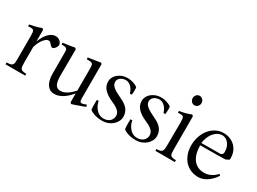

<svg xmlns="http://www.w3.org/2000/svg" viewBox="-39 -1261 2492 1862"><g transform="rotate(30 1207.0 -330.5)"><path d="M169.4 -105Q169.4 -79.6 171.4 -63.7Q173.3 -47.9 179.2 -39.1Q185.1 -30.3 196 -26.6Q207 -22.9 225.6 -21.5L240.7 -21V0H21V-21L36.1 -21.5Q56.2 -22.9 67.9 -26.6Q79.6 -30.3 85.9 -39.1Q92.3 -47.9 94 -63.5Q95.7 -79.1 95.7 -104.5V-357.4Q95.7 -382.8 94 -397.7Q92.3 -412.6 86.4 -420.2Q80.6 -427.7 69.3 -429.4Q58.1 -431.2 39.1 -429.7L25.9 -428.7V-449.2Q58.1 -454.6 89.8 -462.4Q121.6 -470.2 155.3 -483.9L161.6 -477.1L169.4 -469.2V-345.7H171.4Q182.6 -375 197 -399.7Q211.4 -424.3 228.5 -442.1Q245.6 -460 265.1 -470.2Q284.7 -480.5 306.2 -480.5Q323.2 -480.5 336.4 -474.9Q349.6 -469.2 358.9 -460.4Q368.2 -451.7 373 -441.4Q377.9 -431.2 377.9 -421.9Q377.9 -413.6 373.8 -403.6Q369.6 -393.6 363 -385Q356.4 -376.5 348.6 -370.8Q340.8 -365.2 333.5 -365.2Q326.7 -365.2 320.1 -369.9Q313.5 -374.5 306.2 -382.8Q297.9 -392.6 289.8 -400.9Q281.7 -409.2 269 -409.2Q251.5 -409.2 235.1 -395Q218.8 -380.9 205.6 -360.8Q192.4 -340.8 183.1 -318.8Q173.8 -296.9 169.4 -280.8Z M678.2 -456.5Q687 -457.5 705.1 -460.2Q723.1 -462.9 743.4 -466.1Q763.7 -469.2 783 -472.4Q802.2 -475.6 814 -477.5Q816.4 -476.6 821 -472.7Q825.7 -468.8 826.7 -467.8V-100.1V-83Q826.7 -67.4 828.9 -57.6Q831.1 -47.9 837.9 -43.9Q844.7 -40 856.9 -42Q869.1 -43.9 888.7 -51.8Q891.1 -52.7 894.3 -54Q897.5 -55.2 899.9 -56.2L905.8 -34.7Q901.9 -32.7 890.9 -28.3Q879.9 -23.9 865.5 -18.8Q851.1 -13.7 835.2 -8.1Q819.3 -2.4 804.9 2.7Q790.5 7.8 779.5 11.2Q768.6 14.6 764.2 15.6L751.5 3.4V-94.7Q734.4 -75.2 714.6 -55.7Q694.8 -36.1 672.4 -21Q649.9 -5.9 624.8 3.7Q599.6 13.2 571.8 13.2Q547.9 13.2 527.6 3.4Q507.3 -6.3 492.7 -26.6Q478 -46.9 469.7 -78.1Q461.4 -109.4 461.4 -152.3V-385.3Q461.4 -401.9 459.5 -411.9Q457.5 -421.9 452.1 -427.5Q446.8 -433.1 437 -435.5Q427.2 -438 411.1 -438.5Q408.2 -438 403.3 -438Q398.4 -438 395.5 -438V-458.5Q408.7 -460 426.3 -462.2Q443.8 -464.4 461.9 -467Q480 -469.7 496.6 -472.7Q513.2 -475.6 524.9 -478Q525.9 -477.5 527.6 -475.8Q529.3 -474.1 531.5 -472.2Q533.7 -470.2 535.6 -468.5Q537.6 -466.8 538.1 -466.3Q538.1 -465.3 538.1 -453.6Q538.1 -441.9 537.8 -423.3Q537.6 -404.8 537.6 -380.6Q537.6 -356.4 537.4 -331.1Q537.1 -305.7 537.1 -280Q537.1 -254.4 536.9 -232.9Q536.6 -211.4 536.6 -195.3Q536.6 -179.2 536.6 -172.4Q536.6 -132.8 541.7 -107.7Q546.9 -82.5 556.6 -68.1Q566.4 -53.7 580.3 -48.1Q594.2 -42.5 611.8 -42.5Q631.8 -42.5 651.6 -50.5Q671.4 -58.6 689.2 -71Q707 -83.5 722.9 -98.6Q738.8 -113.8 751.5 -127.4V-378.9Q751.5 -397.5 749.3 -408.9Q747.1 -420.4 740.7 -426.5Q734.4 -432.6 723.1 -434.6Q711.9 -436.5 694.3 -436.5Q691.9 -436.5 686.8 -436.3Q681.6 -436 678.2 -436Z M1207 -356.9Q1206.1 -361.8 1203.6 -369.9Q1201.2 -377.9 1198.2 -381.8Q1193.4 -394.5 1184.6 -406.7Q1175.8 -418.9 1164.3 -429Q1152.8 -439 1139.4 -445.1Q1126 -451.2 1111.3 -451.2Q1091.8 -451.2 1075.9 -445.6Q1060.1 -439.9 1049.1 -430.9Q1038.1 -421.9 1032.2 -410.2Q1026.4 -398.4 1026.4 -386.2Q1026.4 -370.6 1032.7 -357.2Q1039.1 -343.8 1054.2 -330.6Q1069.3 -317.4 1094.2 -303.2Q1119.1 -289.1 1156.7 -271.5Q1215.3 -245.1 1241 -209Q1266.6 -172.9 1265.6 -127.9Q1264.6 -99.6 1251.2 -75Q1237.8 -50.3 1215.8 -32.2Q1193.8 -14.2 1165.3 -3.9Q1136.7 6.3 1106 6.3Q1078.1 6.3 1054.9 2.4Q1031.7 -1.5 1013.9 -7.6Q996.1 -13.7 983.6 -20.5Q971.2 -27.3 963.9 -33.2Q961.4 -43.5 960.7 -62Q960 -80.6 960 -99.1Q960 -110.4 960.2 -121.6Q960.4 -132.8 960.9 -144.5H981.9Q982.4 -137.2 984.4 -127.9Q986.3 -118.7 988.8 -114.3Q1004.9 -71.8 1034.7 -45.4Q1064.5 -19 1106 -19Q1128.4 -19 1146 -25.9Q1163.6 -32.7 1175.5 -44.2Q1187.5 -55.7 1193.8 -70.8Q1200.2 -85.9 1200.2 -102.1Q1200.2 -116.2 1195.3 -128.9Q1190.4 -141.6 1179 -153.8Q1167.5 -166 1148.4 -178Q1129.4 -189.9 1100.6 -202.1Q1035.2 -230.5 1000.2 -267.3Q965.3 -304.2 965.3 -355.5Q965.3 -375.5 974.9 -396.7Q984.4 -418 1003.7 -436Q1022.9 -454.1 1052.2 -465.6Q1081.5 -477.1 1120.6 -477.1Q1133.8 -477.1 1148.9 -474.4Q1164.1 -471.7 1179 -467Q1193.8 -462.4 1207.3 -455.6Q1220.7 -448.7 1230 -439.9Q1231.9 -429.2 1231.9 -415Q1231.9 -400.9 1231 -387.7Q1230.5 -380.4 1230 -372.8Q1229.5 -365.2 1228.5 -356.9Z M1583 -356.9Q1582 -361.8 1579.6 -369.9Q1577.1 -377.9 1574.2 -381.8Q1569.3 -394.5 1560.5 -406.7Q1551.8 -418.9 1540.3 -429Q1528.8 -439 1515.4 -445.1Q1502 -451.2 1487.3 -451.2Q1467.8 -451.2 1451.9 -445.6Q1436 -439.9 1425 -430.9Q1414.1 -421.9 1408.2 -410.2Q1402.3 -398.4 1402.3 -386.2Q1402.3 -370.6 1408.7 -357.2Q1415 -343.8 1430.2 -330.6Q1445.3 -317.4 1470.2 -303.2Q1495.1 -289.1 1532.7 -271.5Q1591.3 -245.1 1616.9 -209Q1642.6 -172.9 1641.6 -127.9Q1640.6 -99.6 1627.2 -75Q1613.8 -50.3 1591.8 -32.2Q1569.8 -14.2 1541.3 -3.9Q1512.7 6.3 1481.9 6.3Q1454.1 6.3 1430.9 2.4Q1407.7 -1.5 1389.9 -7.6Q1372.1 -13.7 1359.6 -20.5Q1347.2 -27.3 1339.8 -33.2Q1337.4 -43.5 1336.7 -62Q1335.9 -80.6 1335.9 -99.1Q1335.9 -110.4 1336.2 -121.6Q1336.4 -132.8 1336.9 -144.5H1357.9Q1358.4 -137.2 1360.4 -127.9Q1362.3 -118.7 1364.7 -114.3Q1380.9 -71.8 1410.6 -45.4Q1440.4 -19 1481.9 -19Q1504.4 -19 1522 -25.9Q1539.6 -32.7 1551.5 -44.2Q1563.5 -55.7 1569.8 -70.8Q1576.2 -85.9 1576.2 -102.1Q1576.2 -116.2 1571.3 -128.9Q1566.4 -141.6 1554.9 -153.8Q1543.5 -166 1524.4 -178Q1505.4 -189.9 1476.6 -202.1Q1411.1 -230.5 1376.2 -267.3Q1341.3 -304.2 1341.3 -355.5Q1341.3 -375.5 1350.8 -396.7Q1360.4 -418 1379.6 -436Q1398.9 -454.1 1428.2 -465.6Q1457.5 -477.1 1496.6 -477.1Q1509.8 -477.1 1524.9 -474.4Q1540 -471.7 1554.9 -467Q1569.8 -462.4 1583.3 -455.6Q1596.7 -448.7 1606 -439.9Q1607.9 -429.2 1607.9 -415Q1607.9 -400.9 1606.9 -387.7Q1606.4 -380.4 1606 -372.8Q1605.5 -365.2 1604.5 -356.9Z M1855.5 -624.5Q1855.5 -613.8 1851.6 -604Q1847.7 -594.2 1840.8 -586.9Q1834 -579.6 1825 -575.4Q1815.9 -571.3 1805.7 -571.3Q1795.4 -571.3 1786.4 -575.4Q1777.3 -579.6 1770.8 -586.9Q1764.2 -594.2 1760.3 -604Q1756.3 -613.8 1756.3 -624.5Q1756.3 -635.3 1760.3 -644.8Q1764.2 -654.3 1770.8 -661.6Q1777.3 -668.9 1786.4 -673.1Q1795.4 -677.2 1805.7 -677.2Q1815.9 -677.2 1825 -673.1Q1834 -668.9 1840.8 -661.6Q1847.7 -654.3 1851.6 -644.8Q1855.5 -635.3 1855.5 -624.5ZM1846.7 -104Q1846.7 -79.1 1848.1 -63.5Q1849.6 -47.9 1855.2 -39.1Q1860.8 -30.3 1871.1 -26.6Q1881.3 -22.9 1898.9 -21.5L1917 -21V0H1699.2V-21L1717.3 -21.5Q1734.9 -22.9 1745.4 -27.1Q1755.9 -31.2 1761.7 -40.3Q1767.6 -49.3 1769.5 -64.5Q1771.5 -79.6 1771.5 -103.5L1772.9 -360.8Q1772.9 -385.3 1771 -399.4Q1769 -413.6 1763.2 -420.9Q1757.3 -428.2 1746.1 -429.7Q1734.9 -431.2 1716.3 -430.2L1703.6 -428.7V-449.7Q1735.8 -453.6 1769 -462.6Q1802.2 -471.7 1832.5 -483.9Q1834.5 -482.4 1835.9 -481Q1837.4 -479.5 1838.9 -478.5Q1841.3 -476.1 1843.5 -473.9Q1845.7 -471.7 1846.7 -470.2Z M2363.8 -104.5Q2352.5 -86.9 2335.2 -66.7Q2317.9 -46.4 2295.9 -29.1Q2273.9 -11.7 2247.3 0.2Q2220.7 12.2 2191.4 13.2Q2144 14.6 2103.8 -1.5Q2063.5 -17.6 2034.7 -48.3Q2005.9 -79.1 1989.5 -122.8Q1973.1 -166.5 1973.1 -219.7Q1973.1 -271 1988.3 -318.1Q2003.4 -365.2 2031.7 -401.4Q2060.1 -437.5 2099.9 -459.2Q2139.6 -481 2188.5 -481Q2234.9 -481 2270 -463.9Q2305.2 -446.8 2327.9 -419.4Q2350.6 -392.1 2360.4 -357.2Q2370.1 -322.3 2366.2 -286.1Q2357.9 -280.8 2347.9 -276.4Q2337.9 -272 2329.6 -267.1Q2317.4 -266.6 2297.1 -266.1Q2276.9 -265.6 2252.2 -265.4Q2227.5 -265.1 2200.9 -264.9Q2174.3 -264.6 2149.2 -264.4Q2124 -264.2 2102.3 -264.2Q2080.6 -264.2 2066.4 -264.2H2048.3Q2048.3 -224.6 2056.6 -186.5Q2064.9 -148.4 2084 -118.4Q2103 -88.4 2134.8 -69.8Q2166.5 -51.3 2213.4 -51.3Q2234.9 -51.3 2254.6 -56.6Q2274.4 -62 2291.5 -71Q2308.6 -80.1 2323.2 -92Q2337.9 -104 2348.6 -117.2ZM2046.9 -288.6Q2155.3 -290 2263.2 -290Q2274.9 -295.4 2281.2 -302.5Q2287.6 -309.6 2287.6 -325.2Q2287.6 -354 2279.8 -377.9Q2272 -401.9 2258.3 -419.2Q2244.6 -436.5 2226.3 -446.3Q2208 -456.1 2187 -456.1Q2169.4 -456.1 2151.4 -449.2Q2133.3 -442.4 2116.5 -428.7Q2099.6 -415 2085.4 -394.8Q2071.3 -374.5 2061.5 -348.1Q2051.3 -320.8 2046.9 -288.6Z"/></g></svg>

Font: Varendra
Style: Regular
Weight: 400
Designer: Jacob Thomas
Foundry: Bangla Type Foundry
Version: Version 1.008